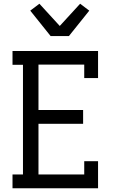

<svg xmlns="http://www.w3.org/2000/svg" viewBox="-20 -1008 640 1028"><path d="M47 0V-74H103V-661H47V-735H505V-590H431V-662H186V-419H425V-345H186V-74H431V-145H505V0ZM251 -815 142 -951 191 -988 300 -869 409 -988 458 -951 349 -815Z"/></svg>

Font: Iosevka Etoile
Style: Regular
Weight: 400
Designer: Belleve Invis
Foundry: Belleve Invis
Version: Version 33.2.4